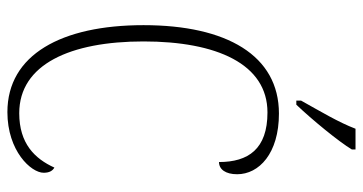

<svg xmlns="http://www.w3.org/2000/svg" viewBox="-251 -720 981 519"><g transform="rotate(90 239.5 -460.5)"><path d="M252 -784V-771H263C304 -814 363 -886 384 -921V-931H328C311 -886 281 -836 252 -784ZM283 10C388 10 447 -54 447 -88C447 -103 442 -112 433 -117C409 -64 368 -22 286 -22C154 -22 92 -160 92 -358C92 -556 153 -693 284 -693C383 -693 418 -641 418 -562C438 -562 451 -580 451 -611C451 -670 395 -724 287 -724C130 -724 48 -583 48 -358C48 -136 128 10 283 10Z"/></g></svg>

Font: Noto Serif Georgian Condensed ExtraLight
Style: Regular
Weight: 200
Width: 3
Designer: Monotype Design Team, Akaki Razmadze
Foundry: Google LLC
Version: Version 2.003